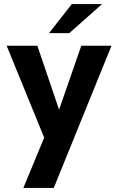

<svg xmlns="http://www.w3.org/2000/svg" viewBox="-20 -717 580 941"><path d="M196.5 -42.5 12.5 -493H163L269.5 -179.5L378.5 -493H526.5L243.5 204H94.5ZM332 -697H480L319.5 -554.5H220Z"/></svg>

Font: HK Grotesk ExtraBold
Style: Regular
Weight: 800
Designer: Alfredo Marco Pradil
Foundry: Hanken Design Co.
Version: Version 3.001